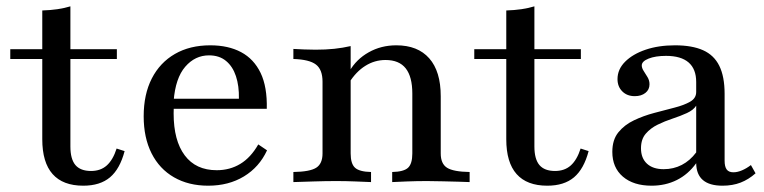

<svg xmlns="http://www.w3.org/2000/svg" viewBox="-20 -569 2389 600"><path d="M240.3 11.3Q176.6 11.3 144.4 -25Q112.1 -61.3 112.1 -133.9V-384.7H12.1V-415.3H112.1V-536.3Q137.9 -537.1 159.7 -540.3Q181.5 -543.5 200 -549.2V-415.3H345.2V-384.7H200V-111.3Q200 -71.8 215.7 -53.2Q231.5 -34.7 264.5 -34.7Q294.4 -34.7 313.7 -52Q333.1 -69.4 344.4 -104.8L369.4 -96.8Q354.8 -41.1 323.8 -14.9Q292.7 11.3 240.3 11.3Z M630.6 11.3Q569.4 11.3 523.8 -14.9Q478.2 -41.1 453.6 -89.9Q429 -138.7 429 -205.6Q429 -274.2 454.4 -323.8Q479.8 -373.4 526.6 -400.4Q573.4 -427.4 637.1 -427.4Q693.5 -427.4 733.5 -406Q773.4 -384.7 794.4 -341.1Q815.3 -297.6 813.7 -229H488.7L487.1 -260.5H726.6Q727.4 -300.8 717.3 -331Q707.3 -361.3 686.3 -378.6Q665.3 -396 633.1 -396Q589.5 -396 558.9 -360.5Q528.2 -325 522.6 -253.2L524.2 -250.8Q523.4 -242.7 523 -233.9Q522.6 -225 522.6 -214.5Q522.6 -129.8 557.3 -83.5Q591.9 -37.1 657.3 -37.1Q698.4 -37.1 731 -56.9Q763.7 -76.6 787.1 -117.7L814.5 -99.2Q790.3 -46.8 742.3 -17.7Q694.4 11.3 630.6 11.3Z M1205.6 0V-31.5Q1241.9 -32.3 1255.2 -44.8Q1268.5 -57.3 1268.5 -89.5V-276.6Q1268.5 -329 1248 -355.2Q1227.4 -381.5 1184.7 -381.5Q1150.8 -381.5 1121.8 -363.3Q1092.7 -345.2 1071 -310.5L1071.8 -346Q1093.5 -383.9 1132.3 -405.6Q1171 -427.4 1218.5 -427.4Q1285.5 -427.4 1321.4 -386.7Q1357.3 -346 1357.3 -268.5V-89.5Q1357.3 -57.3 1377 -44.8Q1396.8 -32.3 1447.6 -31.5V0Q1434.7 -0.8 1412.5 -1.2Q1390.3 -1.6 1364.5 -2.4Q1338.7 -3.2 1314.5 -3.2Q1282.3 -3.2 1251.6 -2Q1221 -0.8 1205.6 0ZM896.8 0V-31.5Q948.4 -32.3 968.1 -44.8Q987.9 -57.3 987.9 -89.5V-313.7Q987.9 -351.6 967.3 -367.3Q946.8 -383.1 896.8 -384.7V-416.1Q912.9 -415.3 930.2 -414.5Q947.6 -413.7 966.1 -413.7Q997.6 -413.7 1024.6 -416.5Q1051.6 -419.4 1075.8 -425V-89.5Q1075.8 -57.3 1089.5 -44.8Q1103.2 -32.3 1139.5 -31.5V0Q1119.4 -0.8 1090.3 -2Q1061.3 -3.2 1030.6 -3.2Q996.8 -3.2 960.5 -2Q924.2 -0.8 896.8 0Z M1690.3 11.3Q1626.6 11.3 1594.4 -25Q1562.1 -61.3 1562.1 -133.9V-384.7H1462.1V-415.3H1562.1V-536.3Q1587.9 -537.1 1609.7 -540.3Q1631.5 -543.5 1650 -549.2V-415.3H1795.2V-384.7H1650V-111.3Q1650 -71.8 1665.7 -53.2Q1681.5 -34.7 1714.5 -34.7Q1744.4 -34.7 1763.7 -52Q1783.1 -69.4 1794.4 -104.8L1819.4 -96.8Q1804.8 -41.1 1773.8 -14.9Q1742.7 11.3 1690.3 11.3Z M2016.1 11.3Q1959.7 11.3 1926.6 -16.9Q1893.5 -45.2 1893.5 -94.4Q1893.5 -132.3 1912.5 -155.6Q1931.5 -179 1961.3 -193.1Q1991.1 -207.3 2024.6 -216.1Q2058.1 -225 2087.9 -232.7Q2117.7 -240.3 2136.7 -251.2Q2155.6 -262.1 2155.6 -281.5V-312.9Q2155.6 -353.2 2131.9 -373.8Q2108.1 -394.4 2061.3 -394.4Q2028.2 -394.4 2006.9 -385.9Q1985.5 -377.4 1985.5 -364.5Q1985.5 -356.5 1991.5 -347.2Q1997.6 -337.9 2003.6 -327.8Q2009.7 -317.7 2009.7 -305.6Q2009.7 -288.7 1996.8 -278.6Q1983.9 -268.5 1963.7 -268.5Q1939.5 -268.5 1924.6 -283.5Q1909.7 -298.4 1909.7 -321.8Q1909.7 -352.4 1933.5 -376.2Q1957.3 -400 1997.6 -413.7Q2037.9 -427.4 2089.5 -427.4Q2142.7 -427.4 2177 -412.1Q2211.3 -396.8 2227.8 -363.3Q2244.4 -329.8 2244.4 -275.8V-66.9Q2244.4 -48.4 2250.8 -39.5Q2257.3 -30.6 2271.8 -30.6Q2284.7 -30.6 2298.8 -36.7Q2312.9 -42.7 2326.6 -53.2L2341.1 -27.4Q2319.4 -8.1 2294.4 1.6Q2269.4 11.3 2237.9 11.3Q2156.5 11.3 2155.6 -58.9Q2130.6 -24.2 2095.2 -6.5Q2059.7 11.3 2016.1 11.3ZM2054 -40.3Q2084.7 -40.3 2110.5 -53.6Q2136.3 -66.9 2155.6 -92.7V-238.7Q2146.8 -225 2126.6 -215.7Q2106.5 -206.5 2081.9 -198.4Q2057.3 -190.3 2035.1 -179.4Q2012.9 -168.5 1998 -151.2Q1983.1 -133.9 1983.1 -105.6Q1983.1 -75 2001.6 -57.7Q2020.2 -40.3 2054 -40.3Z"/></svg>

Font: Playfair 12pt Medium
Style: Regular
Weight: 500
Designer: Claus Eggers Sørensen
Foundry: Claus Eggers Sørensen
Version: Version 2.000;gftools[0.9.28]